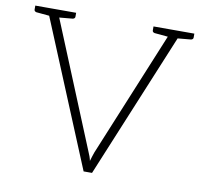

<svg xmlns="http://www.w3.org/2000/svg" viewBox="-79 -790 923 875"><g transform="rotate(10 383.0 -353.0)"><path d="M363 0 71 -706H106Q112 -706 116 -703Q120 -700 122 -695L369 -93Q374 -82 377.5 -72Q381 -62 383 -52Q386 -62 389 -72Q392 -82 396 -93L644 -695Q645 -699 649.5 -702.5Q654 -706 660 -706H694L402 0ZM96 -692V-706H134V-692ZM633 -692V-706H671V-692ZM106 -706 101 -670 25 -677Q21 -678 18 -680.5Q15 -683 15 -688V-706ZM204 -706V-688Q204 -683 201 -680.5Q198 -678 194 -677L118 -670L113 -706ZM653 -706 648 -670 572 -677Q568 -678 565 -680.5Q562 -683 562 -688V-706ZM751 -706V-688Q751 -683 748 -680.5Q745 -678 741 -677L665 -670L660 -706Z"/></g></svg>

Font: Aleo ExtraLight
Style: Regular
Weight: 250
Designer: Alessio Laiso
Foundry: Alessio Laiso
Version: Version 2.001;gftools[0.9.29]